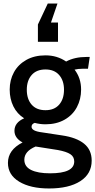

<svg xmlns="http://www.w3.org/2000/svg" viewBox="-20 -818 540 1089"><path d="M25 106Q25 32 108 -10Q62 -35 62 -76Q62 -123 117 -147Q77 -172 56 -214.5Q35 -257 35 -310Q35 -364 59 -408Q83 -452 129 -478Q175 -504 238 -504Q304 -504 355 -469Q403 -495 471 -495H489L479 -428H447Q423 -428 403 -423Q440 -375 440 -310Q440 -255 416 -210Q392 -165 346 -139Q300 -113 238 -113Q207 -113 177 -121Q159 -115 159 -99Q159 -87 173.5 -79Q188 -71 220 -67L332 -50Q414 -38 457 -3Q500 32 500 93Q500 168 435.5 209.5Q371 251 258 251Q153 251 89 212.5Q25 174 25 106ZM343 -309Q343 -361 315.5 -392.5Q288 -424 238 -424Q187 -424 159.5 -392.5Q132 -361 132 -309Q132 -256 159.5 -224.5Q187 -193 238 -193Q288 -193 315.5 -224.5Q343 -256 343 -309ZM401 98Q401 71 379 56.5Q357 42 309 33L182 13Q118 40 118 88Q118 127 156.5 146Q195 165 264 165Q401 165 401 98ZM306 -798 269 -690H309V-581H195V-679L251 -798Z"/></svg>

Font: Cabin Medium
Style: Regular
Weight: 500
Designer: Pablo Impallari
Foundry: Pablo Impallari. http://www.impallari.com Igino Marini. http://www.ikern.com
Version: Version 2.001